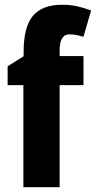

<svg xmlns="http://www.w3.org/2000/svg" viewBox="-20 -785 402 805"><path d="M330 -428H230V0H78V-428H12V-507L79 -549V-566Q79 -672 118 -718.5Q157 -765 240 -765Q274 -765 302 -759Q330 -753 362 -741L330 -631Q316 -635 301.5 -638Q287 -641 271 -641Q230 -641 230 -573V-550H330Z"/></svg>

Font: Noto Sans Armenian Condensed ExtraBold
Style: Regular
Weight: 800
Width: 3
Designer: Monotype Design Team
Foundry: Monotype Imaging Inc.
Version: Version 2.008; ttfautohint (v1.8.4.7-5d5b)